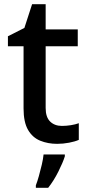

<svg xmlns="http://www.w3.org/2000/svg" viewBox="-20 -680 423 921"><path d="M277 -76Q298 -76 320 -79.5Q342 -83 358 -89V-9Q340 -1 311.5 4.5Q283 10 254 10Q210 10 173 -5Q136 -20 114.5 -57Q93 -94 93 -160V-458H18V-506L97 -546L134 -660H199V-539H353V-458H199V-162Q199 -118 220.5 -97Q242 -76 277 -76ZM291 70Q282 99 260 143Q238 187 211 221H152V209Q159 191 166.5 164.5Q174 138 180.5 110Q187 82 189 61H291Z"/></svg>

Font: Noto Sans Ol Chiki Medium
Style: Regular
Weight: 500
Designer: Monotype Design Team, Lewis McGuffie
Foundry: Monotype Imaging Inc.
Version: Version 2.003; ttfautohint (v1.8.4.7-5d5b)